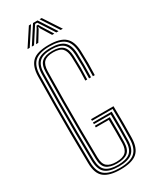

<svg xmlns="http://www.w3.org/2000/svg" viewBox="-242 -1017 872 1083"><g transform="rotate(-30 194.0 -475.5)"><path d="M199 6Q127.8 6 93.2 -21.2Q58.8 -48.5 57.8 -116.2Q56 -216.8 55.4 -308.8Q54.8 -400.8 55.5 -492.1Q56.2 -583.5 57.8 -682.2Q59 -745.5 89.9 -775.8Q120.8 -806 198.2 -806Q270.8 -806 303.2 -777.6Q335.8 -749.2 338.2 -684Q340 -640 340 -606.1Q340 -572.2 338.2 -528.2H326Q327.2 -565.2 327.5 -601Q327.8 -636.8 326 -683.5Q323.8 -746 292.8 -771.1Q261.8 -796.2 198.2 -796.2Q131.2 -796.2 101.1 -769.8Q71 -743.2 70 -681.5Q68.2 -585 67.6 -490.2Q67 -395.5 67.8 -302.2Q68.5 -209 70 -116.5Q71 -54 102.4 -28.9Q133.8 -3.8 199 -3.8Q267.5 -3.8 297.8 -30Q328 -56.2 329.5 -116.5Q330.2 -146.2 330.6 -175.2Q331 -204.2 330.9 -237.5Q330.8 -270.8 330 -312.8H195.8V-323.5H342Q343.2 -256.2 343.1 -210.8Q343 -165.2 342 -116.2Q340.2 -50.8 307.1 -22.4Q274 6 199 6ZM199 -13.8Q138.5 -13.8 111 -37.5Q83.5 -61.2 82.2 -117.2Q80.5 -210.5 80 -301.6Q79.5 -392.8 80 -486.6Q80.5 -580.5 82.5 -681.8Q83.5 -735.2 109.1 -760.8Q134.8 -786.2 198.2 -786.2Q257.8 -786.2 284.6 -762.4Q311.5 -738.5 313.8 -683.2Q315.2 -639.8 315.2 -605.4Q315.2 -571 313.8 -528.2H301.2Q303 -571 303 -605.1Q303 -639.2 301.2 -682Q299.2 -733.2 275 -754.8Q250.8 -776.2 198.2 -776.2Q142.5 -776.2 119.1 -753.5Q95.8 -730.8 94.8 -681.5Q93 -581.5 92.4 -488.8Q91.8 -396 92.4 -304.5Q93 -213 94.5 -116.8Q95.8 -64.5 121.4 -44.1Q147 -23.8 199 -23.8Q253.2 -23.8 278.5 -44.9Q303.8 -66 305 -117Q305.8 -153.5 306 -191.4Q306.2 -229.2 305.5 -291.2H195.8V-302H317.8Q318.5 -251.8 318.5 -205.4Q318.5 -159 317.2 -116.8Q316 -61.5 288.4 -37.6Q260.8 -13.8 199 -13.8ZM199 -33.5Q153.2 -33.5 130.5 -51.9Q107.8 -70.2 107 -117Q105.5 -206.5 104.8 -297.8Q104 -389 104.6 -484.4Q105.2 -579.8 107 -681.2Q107.8 -728.8 130.1 -747.6Q152.5 -766.5 198.2 -766.5Q245 -766.5 266.1 -746.8Q287.2 -727 289 -681.5Q290.8 -639.5 290.8 -605Q290.8 -570.5 289 -528.2H276.8Q278.2 -562.2 278.5 -585.8Q278.8 -609.2 278.2 -631Q277.8 -652.8 276.8 -681.2Q275.2 -719.8 258.2 -738.2Q241.2 -756.8 198.2 -756.8Q157.2 -756.8 138.6 -739Q120 -721.2 119.2 -679Q117.5 -586.8 116.9 -491.5Q116.2 -396.2 117 -302Q117.8 -207.8 119.2 -118Q120 -76.2 139.6 -59.8Q159.2 -43.2 199 -43.2Q241.8 -43.2 260.8 -60.8Q279.8 -78.2 280.8 -118.5Q281.5 -151.2 281.5 -187.9Q281.5 -224.5 280.8 -269.8H195.8V-280.5H293.2Q293.8 -230.8 293.8 -189.5Q293.8 -148.2 293 -117.5Q292 -70.8 269 -52.1Q246 -33.5 199 -33.5ZM83.2 -845 156.5 -956.8H170.5L97.5 -845ZM111.2 -845 183.5 -956.8H213L285.2 -845H271L218 -927.2L205.2 -946.5H191.5L178.5 -927L125.5 -845ZM138.8 -845 185 -918.5 193.2 -934.2H203.5L211.8 -918.5L257.8 -845H243.5L202.5 -911.5L199.5 -922H197.2L194 -911.5L153.2 -845ZM299 -845 226 -956.8H239.8L313.2 -845Z"/></g></svg>

Font: Big Shoulders Inline Text Thin Light
Style: Regular
Weight: 300
Version: Version 2.002